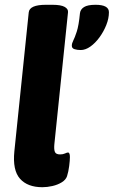

<svg xmlns="http://www.w3.org/2000/svg" viewBox="-20 -774 475 802"><path d="M157 8Q95 8 63.5 -27.5Q32 -63 40 -142L100 -722Q103 -754 172 -754H199Q235 -754 250.5 -745Q266 -736 264 -722L207 -171Q205 -149 209.5 -139Q214 -129 231 -129Q243 -129 251.5 -133Q260 -137 264 -137Q272 -137 272 -118Q272 -104 269 -80.5Q266 -57 260 -38Q255 -23 238 -12.5Q221 -2 199 3Q177 8 157 8ZM317 -565Q303 -565 291.5 -568.5Q280 -572 280 -583Q280 -593 286 -604.5Q292 -616 300.5 -641.5Q309 -667 314 -719Q316 -735 331 -744.5Q346 -754 379 -754Q435 -754 435 -723Q435 -697 424 -669.5Q413 -642 395.5 -618Q378 -594 357.5 -579.5Q337 -565 317 -565Z"/></svg>

Font: Asap ExtraBold
Style: Italic
Weight: 800
Italic angle: -6°
Designer: Pablo Cosgaya
Foundry: Omnibus-Type
Version: Version 3.001; ttfautohint (v1.8.4.7-5d5b)